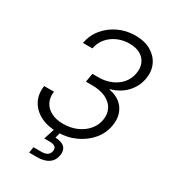

<svg xmlns="http://www.w3.org/2000/svg" viewBox="-223 -852 1044 1170"><g transform="rotate(30 299.5 -267.0)"><path d="M259.8 10.3Q190.4 10.3 139.9 -15.6Q89.4 -41.5 65.2 -87.4Q41 -133.3 49.8 -192.9H118.7Q112.8 -149.9 129.4 -117.9Q146 -85.9 180.9 -68.4Q215.8 -50.8 264.2 -50.8Q315.4 -50.8 358.4 -69.3Q401.4 -87.9 429.4 -120.6Q457.5 -153.3 464.4 -194.8Q471.7 -239.3 453.9 -272.5Q436 -305.7 397 -324.5Q357.9 -343.3 299.8 -343.3H256.8L267.1 -404.3H310.1Q357.9 -404.3 397.9 -421.1Q438 -438 464.4 -469Q490.7 -500 498 -542Q504.9 -582 491.5 -612.5Q478 -643.1 447.8 -660.2Q417.5 -677.2 372.1 -677.2Q327.6 -677.2 288.8 -660.2Q250 -643.1 223.6 -612.1Q197.3 -581.1 189.5 -538.6H123Q133.8 -597.7 170.7 -642.3Q207.5 -687 262 -712.4Q316.4 -737.8 379.4 -737.8Q443.8 -737.8 488.5 -711.9Q533.2 -686 553.7 -642.3Q574.2 -598.6 565.4 -545.4Q555.2 -483.4 512.7 -438.7Q470.2 -394 406.7 -377L406.2 -373Q453.1 -364.7 483.6 -339.6Q514.2 -314.5 526.6 -277.1Q539.1 -239.7 531.2 -194.3Q522 -135.7 483.4 -89.6Q444.8 -43.5 386.7 -16.6Q328.6 10.3 259.8 10.3ZM173.3 204.1 179.7 162.6H234.4Q261.7 162.6 276.6 152.8Q291.5 143.1 294.9 123Q297.9 103.5 286.6 93.5Q275.4 83.5 246.1 83.5H210L243.2 -18.6H279.8L277.8 0L266.6 44.9Q311 46.4 331.3 66.2Q351.6 85.9 345.7 122.6Q338.9 163.1 309.1 183.6Q279.3 204.1 227.5 204.1Z"/></g></svg>

Font: Inter 20pt Light
Style: Italic
Weight: 300
Italic angle: -9.3988°
Version: Version 4.001;git-66647c0bb